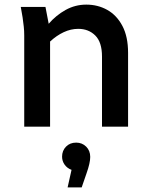

<svg xmlns="http://www.w3.org/2000/svg" viewBox="-20 -549 655 832"><path d="M70 -519H177L191 -446Q223 -483 264.5 -506Q306 -529 354 -529Q404 -529 445 -506Q486 -483 510.5 -436.5Q535 -390 535 -320V0H422V-304Q422 -366 393 -395Q364 -424 319 -424Q287 -424 256 -409.5Q225 -395 197 -369V0H85V-395Q85 -416 83 -433.5Q81 -451 78 -473ZM371 131Q371 157 355 202L334 263H273L290 187Q271 180 260 164.5Q249 149 249 130Q249 104 266 86.5Q283 69 310 69Q336 69 353.5 86.5Q371 104 371 131Z"/></svg>

Font: Radio Canada Medium
Style: Regular
Weight: 500
Designer: Charles Daoud, Etienne Aubert Bonn, Alexandre Saumier Demers, Jacques Le Bailly
Foundry: Radio-Canada
Version: Version 2.104; ttfautohint (v1.8.4.7-5d5b);gftools[0.9.28.de